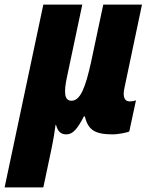

<svg xmlns="http://www.w3.org/2000/svg" viewBox="-76 -573 659 833"><path d="M-56 240H112L145 84C157 27 161 -2 165 -31H167C175 -3 187 10 212 10C241 10 261 -16 288 -68H292C307 -8 336 10 415 10C432 10 476 3 485 -3L514 -138C508 -135 496 -133 487 -133C465 -133 455 -151 464 -192L540 -553H372L319 -303C294 -190 272 -136 234 -136C203 -136 200 -172 215 -241L281 -553H112Z"/></svg>

Font: Noto Sans Condensed Black
Style: Italic
Weight: 900
Width: 3
Italic angle: -12°
Designer: Monotype Design Team
Foundry: Monotype Imaging Inc.
Version: Version 2.013